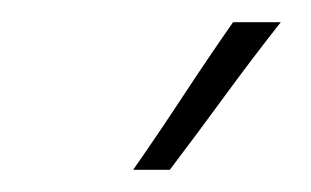

<svg xmlns="http://www.w3.org/2000/svg" viewBox="-20 -632 280 173"><path d="M133 -479H100Q123 -512 145 -545.5Q167 -579 190 -612H233Q207 -579 182.5 -545.5Q158 -512 133 -479Z"/></svg>

Font: Josefin Slab
Style: Regular
Weight: 400
Designer: Santiago Orozco
Foundry: Typemade
Version: Version 2.000